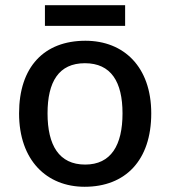

<svg xmlns="http://www.w3.org/2000/svg" viewBox="-20 -705 651 735"><path d="M459 -685H152V-606H459ZM559 -271C559 -449 454 -549 307 -549C149 -549 53 -449 53 -271C53 -91 159 10 304 10C460 10 559 -91 559 -271ZM162 -271C162 -392 205 -463 305 -463C405 -463 449 -392 449 -271C449 -149 405 -75 306 -75C206 -75 162 -149 162 -271Z"/></svg>

Font: Noto Sans Cherokee Medium
Style: Regular
Weight: 500
Designer: Monotype Design Team
Foundry: Monotype Imaging Inc.
Version: Version 2.001